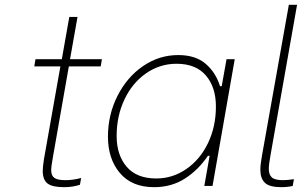

<svg xmlns="http://www.w3.org/2000/svg" viewBox="-20 -770 1277 795"><path d="M199 -119Q192 -81 192 -65Q192 -43 205 -33.5Q218 -24 252 -24Q282 -24 316 -33L311 -5Q281 5 245 5Q196 5 176.5 -10.5Q157 -26 157 -62Q157 -79 162 -111L230 -495H122L127 -525H236L267 -700H301L270 -525H402L397 -495H265Z M427 -204Q427 -295 466.5 -373Q506 -451 572.5 -496.5Q639 -542 718 -542Q790 -542 832 -505.5Q874 -469 891 -413H898L918 -525H952L860 0H826L848 -125H841Q801 -66 745.5 -30.5Q690 5 618 5Q526 5 476.5 -53.5Q427 -112 427 -204ZM874 -329Q874 -409 832.5 -457.5Q791 -506 711 -506Q642 -506 585 -466.5Q528 -427 495.5 -358.5Q463 -290 463 -207Q463 -128 504.5 -79.5Q546 -31 627 -31Q695 -31 752 -70.5Q809 -110 841.5 -178Q874 -246 874 -329Z M1058 -67Q1058 -89 1065 -127L1176 -750H1210L1100 -127Q1093 -89 1093 -71Q1093 -47 1105.5 -35.5Q1118 -24 1152 -24Q1169 -24 1197 -28L1192 0Q1169 5 1145 5Q1096 5 1077 -13Q1058 -31 1058 -67Z"/></svg>

Font: Be Vietnam Thin
Style: Italic
Weight: 250
Italic angle: -9°
Designer: Gabriel Lam
Foundry: TypeRant
Version: Version 3.000